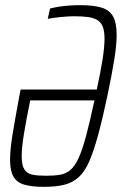

<svg xmlns="http://www.w3.org/2000/svg" viewBox="-20 -716 480 744"><path d="M150 8Q103 8 74 -0.5Q45 -9 32 -32Q19 -55 19 -97Q19 -137 29 -197.5Q39 -258 55 -344L60 -369H355Q370 -438 377.5 -486Q385 -534 385 -566Q385 -595 378.5 -612Q372 -629 357.5 -638Q343 -647 321 -650Q299 -653 267 -653Q245 -653 215.5 -650Q186 -647 165 -643L174 -683Q189 -687 208 -690Q227 -693 248.5 -694.5Q270 -696 291 -696Q341 -696 372 -687Q403 -678 417.5 -653.5Q432 -629 432 -581Q432 -541 422.5 -483Q413 -425 396 -344Q377 -254 360 -192Q343 -130 325.5 -90Q308 -50 284.5 -29Q261 -8 229 0Q197 8 150 8ZM159 -35Q191 -35 213.5 -39Q236 -43 253 -57.5Q270 -72 284.5 -103.5Q299 -135 313.5 -189Q328 -243 346 -327H97Q81 -248 72.5 -195.5Q64 -143 64 -110Q64 -76 74.5 -59.5Q85 -43 106 -39Q127 -35 159 -35Z"/></svg>

Font: Saira Condensed ExtraLight
Style: Italic
Weight: 250
Width: 3
Italic angle: -12°
Designer: Hector Gatti with collaboration of the Omnibus-Type team
Foundry: Omnibus-Type
Version: Version 1.101